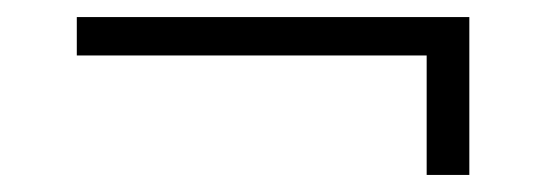

<svg xmlns="http://www.w3.org/2000/svg" viewBox="-20 -420 640 225"><path d="M480 -215V-355H70V-400H530V-215Z"/></svg>

Font: NKDuy Mono Thin
Style: Regular
Weight: 100
Monospace: yes
Designer: NKDuy
Foundry: NKDuy
Version: Version 2.251; ttfautohint (v1.8.4.7-5d5b)